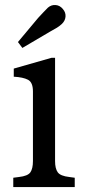

<svg xmlns="http://www.w3.org/2000/svg" viewBox="-20 -761 351 781"><path d="M34 0V-38L57 -41Q93 -45 103.5 -60Q114 -75 114 -106V-389Q114 -426 94 -436.5Q74 -447 36 -449V-482L190 -526H204V-106Q204 -75 215 -60Q226 -45 262 -41L284 -38V0ZM71 -566 53 -590 135 -688Q146 -700 155.5 -710Q165 -720 175 -730Q189 -742 206.5 -740.5Q224 -739 236 -724Q248 -710 246.5 -693Q245 -676 231 -663Q220 -653 208.5 -646.5Q197 -640 183 -632Z"/></svg>

Font: Hedvig Letters Serif
Style: Regular
Weight: 400
Designer: Alexander Örn & Tor Weibull
Foundry: Kanon Foundry
Version: Version 1.000